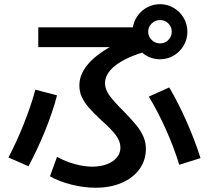

<svg xmlns="http://www.w3.org/2000/svg" viewBox="-20 -838 978 899"><path d="M213.9 -12.7 247.1 -103.5Q286.6 -81.5 330.6 -69.6Q374.5 -57.6 414.1 -57.6Q452.1 -58.1 481.7 -69.6Q511.2 -81.1 527.6 -101.1Q543.9 -121.1 543.9 -146.5Q543.9 -176.3 522.2 -205.3Q500.5 -234.4 455.1 -274.4Q418.5 -308.1 397 -332.8Q375.5 -357.4 363.5 -382.8Q351.6 -408.2 351.6 -437.5Q351.6 -535.6 493.7 -617.2H159.2V-710H602.1Q606.9 -740.2 625 -765.1Q643.1 -790 670.4 -804.2Q697.8 -818.4 729.5 -818.4Q764.2 -818.4 793.5 -801Q822.8 -783.7 840.1 -754.2Q857.4 -724.6 857.4 -689.5Q857.4 -654.3 840.1 -624.8Q822.8 -595.2 793.5 -577.9Q764.2 -560.5 729.5 -560.5Q705.6 -560.5 684.1 -568.6Q662.6 -576.7 645.5 -591.8Q560.1 -564.5 515.9 -527.8Q471.7 -491.2 471.7 -448.2Q471.7 -419.9 492.4 -391.1Q513.2 -362.3 557.6 -318.4Q596.2 -278.8 617.7 -252.4Q639.2 -226.1 651.1 -199Q663.1 -171.9 663.1 -141.6Q663.1 -87.9 633.3 -46.4Q603.5 -4.9 550 18.1Q496.6 41 427.7 41Q373 41 314.5 26.4Q255.9 11.7 213.9 -12.7ZM145.5 -418 247.1 -391.6Q226.6 -313.5 191.2 -225.8Q155.8 -138.2 113.3 -59.6L19.5 -100.6Q57.6 -172.9 91.8 -258.8Q126 -344.7 145.5 -418ZM676.8 -385.7 772.5 -428.7Q814.5 -357.4 853.3 -269.8Q892.1 -182.1 918.9 -97.7L819.3 -66.4Q795.4 -145.5 757.6 -230.2Q719.7 -314.9 676.8 -385.7ZM784.2 -689.5Q784.2 -712.4 768.3 -728.3Q752.4 -744.1 729.5 -744.1Q706.5 -744.1 690.2 -728Q673.8 -711.9 673.8 -689.5Q673.8 -667 690.2 -650.9Q706.5 -634.8 729.5 -634.8Q752.4 -634.8 768.3 -650.9Q784.2 -667 784.2 -689.5Z"/></svg>

Font: Pretendard SemiBold
Style: Regular
Weight: 600
Designer: Base glyphs from Inter by Rasmus Andersson; Hangeul glyphs from Noto Sans CJK(Source Han Sans) by Jang Soo-young and Kan
Foundry: Kil Hyung-jin
Version: Version 1.309